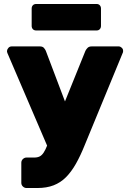

<svg xmlns="http://www.w3.org/2000/svg" viewBox="-20 -753 652 964"><path d="M113 191Q103 191 95 183.5Q87 176 87 165V64Q87 53 95 45.5Q103 38 113 38H152Q168 38 179 32.5Q190 27 199 13.5Q208 0 217 -23L409 -498Q413 -506 420 -513Q427 -520 441 -520H576Q584 -520 591 -513.5Q598 -507 598 -499Q598 -497 598 -494Q598 -491 596 -487L406 -26Q384 29 361 69.5Q338 110 311 137Q284 164 249 177.5Q214 191 168 191ZM222 -9 17 -487Q15 -493 15 -497Q16 -506 22.5 -513Q29 -520 39 -520H180Q194 -520 200.5 -512.5Q207 -505 210 -498L344 -144ZM162 -600Q151 -600 145 -606.5Q139 -613 139 -623V-710Q139 -720 145 -726.5Q151 -733 162 -733H465Q475 -733 481 -726.5Q487 -720 487 -710V-623Q487 -613 481 -606.5Q475 -600 465 -600Z"/></svg>

Font: Rubik Light ExtraBold
Style: Regular
Weight: 800
Version: Version 2.104